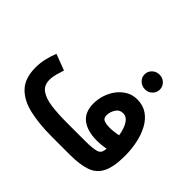

<svg xmlns="http://www.w3.org/2000/svg" viewBox="-170 -997 1227 1227"><g transform="rotate(45 443.5 -384.0)"><path d="M565.4 -701.2Q565.4 -729 585.7 -748.3Q606 -767.6 634.8 -767.6Q663.6 -767.6 683.6 -748.3Q703.6 -729 703.6 -701.2Q703.6 -673.3 683.6 -654.1Q663.6 -634.8 634.8 -634.8Q606 -634.8 585.7 -654.1Q565.4 -673.3 565.4 -701.2ZM729.5 -193.8Q691.9 -185.5 648.9 -185.5Q563.5 -185.5 514.6 -222.9Q465.8 -260.3 465.8 -338.9Q465.8 -377.4 478.3 -415.8Q490.7 -454.1 514.4 -485.6Q538.1 -517.1 571.3 -536.1Q604.5 -555.2 646 -555.2Q699.2 -555.2 737.1 -528.8Q774.9 -502.4 798.8 -457.8Q822.8 -413.1 834.2 -357.9Q845.7 -302.7 845.7 -245.1Q845.7 -144.5 819.1 -91.6Q792.5 -38.6 736.1 -19.3Q679.7 0 589.8 0H427.2Q312.5 0 225.6 -20Q138.7 -40 90.1 -91.8Q41.5 -143.6 41.5 -239.3Q41.5 -281.2 51 -321.3Q60.5 -361.3 74.7 -395.5L184.1 -354Q176.3 -331.5 168.2 -302.5Q160.2 -273.4 160.2 -246.6Q160.2 -196.3 195.8 -171.6Q231.4 -147 292 -139.2Q352.5 -131.3 427.2 -131.3H598.6Q666 -131.3 697.5 -140.9Q729 -150.4 729.5 -193.8ZM648.4 -301.8Q689 -301.8 726.1 -311Q722.2 -336.4 712.6 -363.8Q703.1 -391.1 686.5 -409.9Q669.9 -428.7 645 -428.7Q611.8 -428.7 595 -400.9Q578.1 -373 578.1 -344.2Q578.1 -316.9 598.1 -309.3Q618.2 -301.8 648.4 -301.8Z"/></g></svg>

Font: Vazirmatn RD UI
Style: Bold
Weight: 700
Designer: Saber Rastikerdar
Foundry: Saber Rastikerdar
Version: Version 33.003